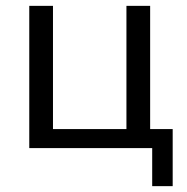

<svg xmlns="http://www.w3.org/2000/svg" viewBox="-20 -506 638 656"><path d="M500 130V0H80V-486H161V-65H412V-486H493V-65H570V130Z"/></svg>

Font: NunitoSans1
Style: Book
Weight: 400
Designer: Vernon Adams
Foundry: Vernon Adams
Version: Version 3.101;gftools[0.9.27]